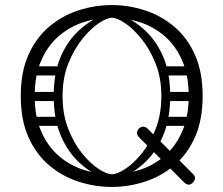

<svg xmlns="http://www.w3.org/2000/svg" viewBox="-20 -730 880 758"><path d="M421 8Q355 8 291 -12.5Q227 -33 175 -76.5Q123 -120 92.5 -188Q62 -256 62 -351Q62 -446 92.5 -514Q123 -582 175 -625.5Q227 -669 291 -689.5Q355 -710 421 -710Q487 -710 551 -689.5Q615 -669 667 -625.5Q719 -582 749.5 -514Q780 -446 780 -351Q780 -256 749.5 -188Q719 -120 667 -76.5Q615 -33 551 -12.5Q487 8 421 8ZM740 -8Q733 -1 725 -1Q716 -1 707 -10L530 -187Q521 -196 521 -206Q521 -215 528 -222Q536 -230 545 -230Q555 -230 564 -221L741 -44Q750 -35 750 -27Q750 -18 740 -8ZM421 -42Q479 -42 533.5 -60Q588 -78 631 -115.5Q674 -153 699.5 -211.5Q725 -270 725 -351Q725 -432 699.5 -490.5Q674 -549 631 -586.5Q588 -624 533.5 -642Q479 -660 421 -660Q363 -660 308.5 -642Q254 -624 211 -586.5Q168 -549 142.5 -490.5Q117 -432 117 -351Q117 -270 142.5 -211.5Q168 -153 211 -115.5Q254 -78 308.5 -60Q363 -42 421 -42ZM222 -252Q222 -243 217 -238Q212 -233 205 -233H110Q94 -233 94 -252Q94 -269 111 -269H205Q222 -269 222 -252ZM220 -451Q220 -442 215 -437Q210 -432 203 -432H108Q92 -432 92 -451Q92 -468 109 -468H203Q220 -468 220 -451ZM214 -350Q214 -341 209 -336Q204 -331 197 -331H102Q86 -331 86 -350Q86 -367 103 -367H197Q214 -367 214 -350ZM613 -252Q613 -269 630 -269H724Q741 -269 741 -252Q741 -233 725 -233H630Q623 -233 618 -238Q613 -243 613 -252ZM615 -451Q615 -468 632 -468H726Q743 -468 743 -451Q743 -432 727 -432H632Q625 -432 620 -437Q615 -442 615 -451ZM621 -350Q621 -367 638 -367H732Q749 -367 749 -350Q749 -331 733 -331H638Q631 -331 626 -336Q621 -341 621 -350ZM439 -18 422 -42Q442 -42 474.5 -63Q507 -84 539.5 -124Q572 -164 594.5 -221Q617 -278 617 -351Q617 -423 594 -480Q571 -537 538 -577.5Q505 -618 473 -639Q441 -660 422 -660L438 -680Q498 -658 546.5 -615.5Q595 -573 623.5 -508Q652 -443 652 -351Q652 -260 623.5 -193.5Q595 -127 547 -84Q499 -41 439 -18ZM405 -18Q346 -41 297.5 -84Q249 -127 220.5 -193.5Q192 -260 192 -351Q192 -443 220.5 -508Q249 -573 298 -615.5Q347 -658 406 -680L422 -660Q403 -660 371 -639Q339 -618 306 -577.5Q273 -537 250 -480Q227 -423 227 -351Q227 -278 249.5 -221Q272 -164 304.5 -124Q337 -84 369.5 -63Q402 -42 422 -42Z"/></svg>

Font: Agu Display Uzo
Style: Regular
Weight: 400
Designer: Oluwaseun Badejo
Version: Version 1.103